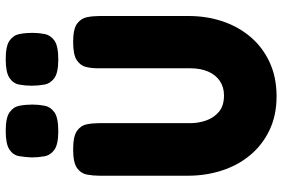

<svg xmlns="http://www.w3.org/2000/svg" viewBox="-178 -790 988 672"><g transform="rotate(-90 316.0 -454.0)"><path d="M315 20Q248 20 196 -5Q144 -30 108.5 -73Q73 -116 55 -172Q37 -228 37 -290V-600Q37 -623 41 -644Q45 -665 64 -678.5Q83 -692 129 -692Q175 -692 194 -678.5Q213 -665 217 -644Q221 -623 221 -599V-281Q221 -253 230.5 -226Q240 -199 261 -181.5Q282 -164 318 -164Q347 -164 368.5 -178.5Q390 -193 401.5 -219.5Q413 -246 413 -282V-605Q413 -627 417.5 -646.5Q422 -666 441 -679Q460 -692 505 -692Q551 -692 569.5 -678Q588 -664 592 -643Q596 -622 596 -599V-288Q596 -225 577.5 -169.5Q559 -114 523 -71.5Q487 -29 434.5 -4.5Q382 20 315 20ZM444 -744Q398 -744 379 -757.5Q360 -771 356 -792.5Q352 -814 352 -837Q352 -860 356 -881Q360 -902 379.5 -915Q399 -928 445 -928Q491 -928 510 -914.5Q529 -901 533 -879.5Q537 -858 537 -835Q537 -813 533 -792Q529 -771 510 -757.5Q491 -744 444 -744ZM193 -744Q147 -744 128 -757.5Q109 -771 105 -792.5Q101 -814 101 -837Q102 -860 105.5 -881Q109 -902 128.5 -915Q148 -928 194 -928Q240 -928 259 -914.5Q278 -901 282 -879.5Q286 -858 286 -835Q286 -813 282 -792Q278 -771 259 -757.5Q240 -744 193 -744Z"/></g></svg>

Font: Fredoka SemiCondensed
Style: Bold
Weight: 700
Width: 4
Designer: Ben Nathan
Foundry: Milena B. Brandão, Ben Nathan
Version: Version 2.001